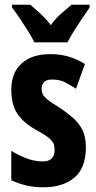

<svg xmlns="http://www.w3.org/2000/svg" viewBox="-20 -786 409 816"><path d="M345 -160Q345 -72 296 -31Q247 10 164 10Q126 10 93 2.5Q60 -5 28 -20V-145Q55 -128 90 -114Q125 -100 162 -100Q212 -100 212 -149Q212 -161 209 -172Q206 -183 190 -197.5Q174 -212 135 -233Q79 -264 53.5 -303Q28 -342 28 -405Q28 -476 71.5 -516Q115 -556 194 -556Q233 -556 268 -546.5Q303 -537 341 -514L303 -409Q278 -425 256 -436.5Q234 -448 201 -448Q157 -448 157 -408Q157 -396 161.5 -386Q166 -376 181.5 -363Q197 -350 231 -330Q261 -310 287.5 -287.5Q314 -265 329.5 -235Q345 -205 345 -160ZM126 -606Q117 -625 100 -652.5Q83 -680 64.5 -707.5Q46 -735 31 -754V-766H109Q125 -752 150 -729.5Q175 -707 196 -679Q217 -709 241 -729Q265 -749 284 -766H361V-754Q347 -734 329 -707.5Q311 -681 294 -654Q277 -627 267 -606Z"/></svg>

Font: Noto Sans Sinhala ExtraCondensed
Style: Bold
Weight: 700
Width: 2
Designer: Jelle Bosma - Monotype Design Team
Foundry: Monotype Imaging Inc.
Version: Version 2.006; ttfautohint (v1.8.4.7-5d5b)